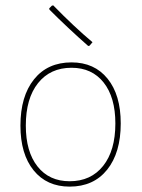

<svg xmlns="http://www.w3.org/2000/svg" viewBox="-20 -689 527 714"><path d="M178 -669Q255 -590 324 -532L313 -519L308 -518Q233 -584 164 -653L163 -658L173 -668ZM246 -457Q331 -457 380 -396.5Q429 -336 429 -230Q429 -121 378.5 -58Q328 5 239 5Q154 5 105 -55.5Q56 -116 56 -222Q56 -331 106.5 -394Q157 -457 246 -457ZM246 -437Q167 -437 121.5 -380Q76 -323 76 -222Q76 -125 119.5 -70Q163 -15 239 -15Q318 -15 363.5 -72Q409 -129 409 -230Q409 -327 365.5 -382Q322 -437 246 -437Z"/></svg>

Font: Alegreya Sans Thin
Style: Regular
Weight: 100
Designer: Juan Pablo del Peral
Foundry: Huerta Tipografica
Version: Version 2.007